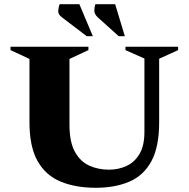

<svg xmlns="http://www.w3.org/2000/svg" viewBox="-20 -882 896 912"><path d="M435 10Q340 10 269 -19Q198 -48 159 -116Q120 -184 120 -302V-602L30 -644V-660H400V-644L310 -602V-290Q310 -208 335.5 -161.5Q361 -115 403.5 -95.5Q446 -76 498 -76Q542 -76 580.5 -93.5Q619 -111 642.5 -150.5Q666 -190 666 -255V-604L576 -644V-660H826V-644L736 -603V-302Q736 -184 699 -116Q662 -48 594 -19Q526 10 435 10ZM392 -710 275 -799Q255 -814 256.5 -830.5Q258 -847 263 -862H357L421 -710ZM544 -710 445 -799Q428 -815 428 -831Q428 -847 433 -862H527L573 -710Z"/></svg>

Font: Spectral SC ExtraBold
Style: Regular
Weight: 800
Designer: Jean-Baptiste Levee
Foundry: Production Type
Version: Version 2.001